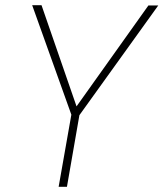

<svg xmlns="http://www.w3.org/2000/svg" viewBox="-20 -720 630 740"><path d="M552 -699 275 -310 140 -700H104L255 -278L206 0H238L286 -276L590 -699Z"/></svg>

Font: Jost* 200 Thin Italic
Style: Italic
Weight: 200
Italic angle: -10°
Version: Version 3.200; ttfautohint (v0.97) -l 8 -r 50 -G 200 -x 14 -